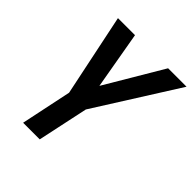

<svg xmlns="http://www.w3.org/2000/svg" viewBox="-196 -843 972 972"><g transform="rotate(45 290.5 -357.0)"><path d="M125 0H244L302 -272L581 -714H449L266 -405L212 -714H90L182 -272Z"/></g></svg>

Font: Noto Sans SemiCondensed SemiBold
Style: Italic
Weight: 600
Width: 4
Italic angle: -12°
Designer: Monotype Design Team
Foundry: Monotype Imaging Inc.
Version: Version 2.013